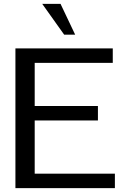

<svg xmlns="http://www.w3.org/2000/svg" viewBox="-20 -976 640 996"><path d="M370 -796H313L199 -956H294ZM576 0H60V-725H565V-650H160V-426H488V-351H160V-75H576Z"/></svg>

Font: Edlo
Style: Regular
Weight: 400
Monospace: yes
Version: Version 0.01